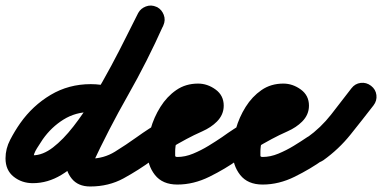

<svg xmlns="http://www.w3.org/2000/svg" viewBox="-62 -615 1385 696"><path d="M378 -238Q372 -218 354 -207.5Q336 -197 316 -202Q291 -209 267 -209Q212 -209 168 -181.5Q124 -154 93 -110Q85 -98 72 -77.5Q59 -57 59 -41Q59 -42 58 -44Q57 -46 55 -48Q52 -53 54 -52.5Q56 -52 57 -52Q93 -52 130 -80.5Q167 -109 204 -156.5Q241 -204 275.5 -261Q310 -318 341 -376Q372 -434 397 -484.5Q422 -535 439 -568Q449 -586 469 -592Q489 -598 508 -589Q526 -579 532 -559Q538 -539 529 -520Q505 -477 476 -418.5Q447 -360 413 -296Q379 -232 339 -171Q299 -110 254.5 -60.5Q210 -11 160.5 19Q111 49 57 49Q17 49 -12.5 25.5Q-42 2 -42 -41Q-42 -76 -25 -108.5Q-8 -141 11 -168Q56 -232 121.5 -271Q187 -310 267 -310Q304 -310 342 -300Q362 -294 372.5 -276Q383 -258 378 -238ZM505 -590Q524 -581 531.5 -561.5Q539 -542 530 -523Q472 -393 401.5 -269Q331 -145 271 -16Q270 -14 273 -26Q276 -38 276 -37Q276 -34 276 -32Q276 -28 274.5 -31.5Q273 -35 271 -37Q267 -40 265 -40Q314 -40 354.5 -65Q395 -90 434 -118Q450 -130 471 -126.5Q492 -123 504 -106Q516 -90 512.5 -69Q509 -48 492 -36Q440 2 386 31.5Q332 61 265 61Q221 61 198 32.5Q175 4 175 -37Q175 -38 177 -48Q179 -57 179 -58Q240 -187 310 -311Q380 -435 438 -565Q447 -584 466.5 -591.5Q486 -599 505 -590Z M492 -36Q475 -24 454.5 -27.5Q434 -31 422 -48Q410 -65 413.5 -85.5Q417 -106 434 -118Q477 -149 522 -175Q567 -201 614 -225Q624 -229 634.5 -234Q645 -239 653 -246Q655 -247 652 -243.5Q649 -240 648 -237Q648 -236 648 -233.5Q648 -231 648 -232Q648 -232 648 -230Q648 -228 648 -224Q650 -216 656 -212Q658 -210 658 -210Q658 -210 656 -210Q635 -210 619.5 -194Q604 -178 593.5 -154Q583 -130 578 -106Q573 -82 573 -66Q573 -55 573 -50.5Q573 -46 581 -46Q609 -46 638 -58Q667 -70 694 -86.5Q721 -103 743 -118Q760 -130 780.5 -126.5Q801 -123 813 -106Q825 -89 821.5 -68.5Q818 -48 801 -36Q755 -3 697.5 25.5Q640 54 581 54Q527 54 499.5 19Q472 -16 472 -66Q472 -105 484 -147.5Q496 -190 519.5 -227.5Q543 -265 577 -288.5Q611 -312 656 -312Q690 -312 719.5 -290.5Q749 -269 749 -232Q749 -199 724 -174Q703 -153 671.5 -139Q640 -125 614 -111Q582 -94 551.5 -75Q521 -56 492 -36Q492 -36 492 -36Q492 -36 492 -36Z M801 -36Q784 -24 763.5 -27.5Q743 -31 731 -48Q719 -65 722.5 -85.5Q726 -106 743 -118Q786 -149 831 -175Q876 -201 923 -225Q933 -229 943.5 -234Q954 -239 962 -246Q964 -247 961 -243.5Q958 -240 957 -237Q957 -236 957 -233.5Q957 -231 957 -232Q957 -232 957 -230Q957 -228 957 -224Q959 -216 965 -212Q967 -210 967 -210Q967 -210 965 -210Q944 -210 928.5 -194Q913 -178 902.5 -154Q892 -130 887 -106Q882 -82 882 -66Q882 -55 882 -50.5Q882 -46 890 -46Q918 -46 947 -58Q976 -70 1003 -86.5Q1030 -103 1052 -118Q1069 -130 1089.5 -126.5Q1110 -123 1122 -106Q1134 -89 1130.5 -68.5Q1127 -48 1110 -36Q1064 -3 1006.5 25.5Q949 54 890 54Q836 54 808.5 19Q781 -16 781 -66Q781 -105 793 -147.5Q805 -190 828.5 -227.5Q852 -265 886 -288.5Q920 -312 965 -312Q999 -312 1028.5 -290.5Q1058 -269 1058 -232Q1058 -199 1033 -174Q1012 -153 980.5 -139Q949 -125 923 -111Q891 -94 860.5 -75Q830 -56 801 -36Q801 -36 801 -36Q801 -36 801 -36Z M1110 -34Q1093 -22 1072.5 -25.5Q1052 -29 1040 -46Q1028 -63 1031.5 -84Q1035 -105 1052 -117Q1101 -152 1138.5 -200Q1176 -248 1212 -295Q1212 -295 1212 -295Q1212 -295 1212 -295Q1225 -312 1245.5 -314.5Q1266 -317 1283 -304Q1300 -291 1302.5 -270.5Q1305 -250 1292 -233Q1251 -180 1208.5 -127Q1166 -74 1110 -34Q1110 -34 1110 -34Q1110 -34 1110 -34Z"/></svg>

Font: FRB American Cursive Ultra
Style: Bold Italic
Weight: 1000
Italic angle: -25°
Version: Version 2.0;Modular Font Editor K font №1